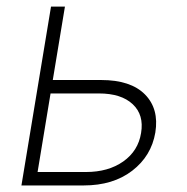

<svg xmlns="http://www.w3.org/2000/svg" viewBox="-20 -566 572 586"><path d="M141.1 -321.8H288.6Q378.9 -321.8 422.4 -277.8Q465.8 -233.9 454.1 -161.6Q441.9 -89.8 383.5 -44.9Q325.2 0 235.4 0H45.4L135.7 -545.9H178.2ZM134.3 -280.8 94.7 -41H242.2Q310.5 -41 356.2 -73.2Q401.9 -105.5 410.6 -160.2Q419.9 -215.3 385 -248Q350.1 -280.8 281.7 -280.8Z"/></svg>

Font: Inter Extra Light
Style: Italic
Weight: 200
Italic angle: -9.39999°
Designer: Rasmus Andersson
Foundry: rsms
Version: Version 4.000;git-3c8e0fc